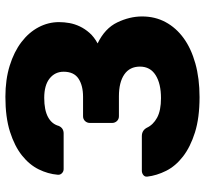

<svg xmlns="http://www.w3.org/2000/svg" viewBox="-44 -706 760 712"><g transform="rotate(-90 336.0 -350.0)"><path d="M332 10Q255 10 201 -7Q147 -24 111.5 -51.5Q76 -79 58.5 -114Q41 -149 37 -184Q36 -193 43 -198.5Q50 -204 59 -204H187Q208 -204 218 -186Q229 -162 255.5 -147.5Q282 -133 328 -133Q382 -133 413.5 -153Q445 -173 445 -211Q445 -249 416 -269Q387 -289 335 -289H261Q250 -289 243 -296.5Q236 -304 236 -315V-396Q236 -407 243 -414.5Q250 -422 261 -422H333Q375 -422 400.5 -439Q426 -456 426 -494Q426 -526 401 -546Q376 -566 329 -566Q284 -566 258 -552Q232 -538 225 -512Q217 -494 197 -494H65Q56 -494 49.5 -500.5Q43 -507 44 -516Q47 -552 64 -586.5Q81 -621 115.5 -648.5Q150 -676 203.5 -693Q257 -710 333 -710Q397 -710 448.5 -694Q500 -678 536 -650.5Q572 -623 591 -587Q610 -551 610 -511Q610 -492 606.5 -472.5Q603 -453 594 -434Q585 -415 570 -398Q555 -381 531 -368Q587 -341 609 -295Q631 -249 631 -203Q631 -155 610 -116Q589 -77 550.5 -49Q512 -21 456.5 -5.5Q401 10 332 10Z"/></g></svg>

Font: Fz Rubik
Style: Bold
Weight: 700
Designer: Hubert and Fischer
Foundry: Hubert and Fischer
Version: Vit hóa bi FontZin.com